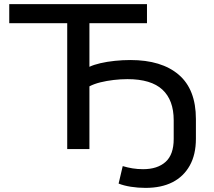

<svg xmlns="http://www.w3.org/2000/svg" viewBox="-20 -725 1040 934"><path d="M688 189Q651 189 616.5 183.5Q582 178 557 168L577 83Q600 90 624.5 94Q649 98 676 98Q746 98 785.5 62.5Q825 27 825 -49V-140Q825 -238 770 -289Q715 -340 600 -340Q567 -340 533 -336Q499 -332 468.5 -324.5Q438 -317 415 -305V0H307V-612H25V-705H695V-612H415V-400Q436 -410 468 -417.5Q500 -425 538.5 -429Q577 -433 614 -433Q766 -433 849.5 -361.5Q933 -290 933 -146V-50Q933 27 903 80.5Q873 134 819 161.5Q765 189 688 189Z"/></svg>

Font: Nunito Sans 7pt SemiExpanded Medium
Style: Regular
Weight: 500
Width: 6
Designer: Vernon Adams
Foundry: Vernon Adams
Version: Version 3.101;gftools[0.9.27]